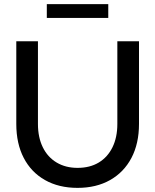

<svg xmlns="http://www.w3.org/2000/svg" viewBox="-20 -900 753 931"><path d="M356 11Q265 11 198 -27Q131 -65 95 -134.5Q59 -204 59 -299V-700H164V-299Q164 -234 187.5 -186Q211 -138 254.5 -112Q298 -86 356 -86Q416 -86 459 -112Q502 -138 525.5 -186Q549 -234 549 -299V-700H654V-299Q654 -204 617.5 -134.5Q581 -65 514 -27Q447 11 356 11ZM207 -813V-880H505V-813Z"/></svg>

Font: Red Hat Display SemiBold
Style: Regular
Weight: 600
Designer: Pentagram, MCKL
Foundry: Pentagram, MCKL
Version: Version 1.023